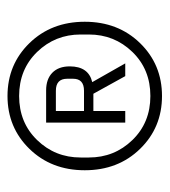

<svg xmlns="http://www.w3.org/2000/svg" viewBox="10 -760 452 512"><g transform="rotate(-90 236.0 -504.0)"><path d="M377 -356.5Q320 -298 236 -298Q152 -298 95 -356.5Q38 -415 38 -504Q38 -593 95 -651.5Q152 -710 236 -710Q320 -710 377 -651.5Q434 -593 434 -504Q434 -415 377 -356.5ZM400 -493V-515Q400 -583 353.5 -631Q307 -679 236 -679Q165 -679 118.5 -631Q72 -583 72 -515V-493Q72 -425 118.5 -377Q165 -329 236 -329Q307 -329 353.5 -377Q400 -425 400 -493ZM196 -481V-396H165V-607H251Q281 -607 298 -590.5Q315 -574 315 -544Q315 -494 273 -484L323 -396H289L242 -481ZM196 -506H250Q282 -506 282 -535V-551Q282 -581 250 -581H196Z"/></g></svg>

Font: IBM Plex Sans Light
Style: Regular
Weight: 300
Designer: Mike Abbink, Paul van der Laan, Pieter van Rosmalen
Foundry: Bold Monday
Version: Version 3.0